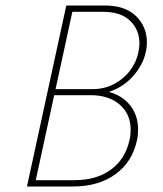

<svg xmlns="http://www.w3.org/2000/svg" viewBox="-20 -678 594 698"><path d="M376 -344Q426 -330 454 -294Q482 -258 482 -207Q482 -185 478 -168Q461 -89 399.5 -44.5Q338 0 245 0H78L221 -658H361Q435 -658 474.5 -619.5Q514 -581 514 -524Q514 -505 510 -489Q500 -442 464 -401.5Q428 -361 376 -344ZM483 -487Q487 -509 487 -519Q487 -569 453.5 -602Q420 -635 355 -635H243L182 -354H316Q360 -354 395.5 -373Q431 -392 453.5 -422.5Q476 -453 483 -487ZM455 -206Q455 -263 415.5 -297.5Q376 -332 309 -332H177L110 -23H251Q331 -23 383.5 -61.5Q436 -100 451 -170Q455 -186 455 -206Z"/></svg>

Font: Ysabeau Infant Extralight
Style: Italic
Weight: 200
Italic angle: -12°
Designer: Christian Thalmann (Catharsis Fonts)
Version: Version 0.003